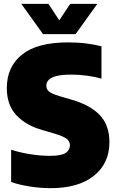

<svg xmlns="http://www.w3.org/2000/svg" viewBox="-20 -971 606 1001"><path d="M244.5 10Q191.5 10 136.5 1.5Q81.5 -7 38 -22V-190.5Q82 -176 136.5 -167.2Q191 -158.5 241 -158.5Q299.5 -158.5 322 -173.5Q344.5 -188.5 344.5 -213Q344.5 -233 329 -246.2Q313.5 -259.5 264 -274.5L201 -293Q115.5 -317 65.5 -370.2Q15.5 -423.5 15.5 -511.5Q15.5 -623 94.8 -686.5Q174 -750 335.5 -750Q386.5 -750 431 -744.2Q475.5 -738.5 509 -729.5V-561Q477 -570.5 435.5 -576.2Q394 -582 353 -582Q300.5 -582 272 -574Q243.5 -566 232.5 -553Q221.5 -540 221.5 -525Q221.5 -506.5 234.5 -494.8Q247.5 -483 289.5 -470L352.5 -451.5Q448.5 -424.5 499.5 -371.8Q550.5 -319 550.5 -229.5Q550.5 -119.5 469.8 -54.8Q389 10 244.5 10ZM204.5 -793 91 -951H232.5L289 -865L346 -951H487.5L374 -793Z"/></svg>

Font: Encode Sans SmCnd Black
Style: Regular
Weight: 900
Width: 4
Designer: Multiple Designers
Foundry: Impallari Type
Version: Version 3.002; ttfautohint (v1.8.3) -l 8 -r 50 -G 200 -x 14 